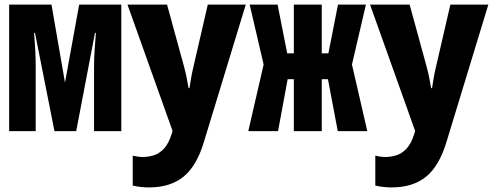

<svg xmlns="http://www.w3.org/2000/svg" viewBox="-20 -573 2160 839"><path d="M20 0V-553H205L264 -212L326 -553H510V0H391V-283Q391 -316 393.5 -354Q396 -392 399 -429H395L313 0H218L133 -429H129Q132 -391 134 -354.5Q136 -318 136 -282V0Z M631 246Q595 246 560 238V107Q582 113 605 113Q627 113 651 106Q675 99 696 77Q717 55 731 10L734 -1L537 -553H710L785 -279Q792 -253 796 -231Q800 -209 804 -188H808Q811 -208 815 -231.5Q819 -255 825 -280L888 -553H1054L872 44Q840 152 782 199Q724 246 631 246Z M1065 0 1132 -291 1071 -553H1193L1235 -340H1264V-553H1386V-340H1415L1457 -553H1579L1518 -291L1585 0H1456L1413 -227H1386V0H1264V-227H1237L1195 0Z M1691 246Q1655 246 1620 238V107Q1642 113 1665 113Q1687 113 1711 106Q1735 99 1756 77Q1777 55 1791 10L1794 -1L1597 -553H1770L1845 -279Q1852 -253 1856 -231Q1860 -209 1864 -188H1868Q1871 -208 1875 -231.5Q1879 -255 1885 -280L1948 -553H2114L1932 44Q1900 152 1842 199Q1784 246 1691 246Z"/></svg>

Font: Noto Sans Mono Condensed Black
Style: Regular
Weight: 900
Width: 3
Designer: Monotype Design Team
Foundry: Monotype Imaging Inc.
Version: Version 2.014